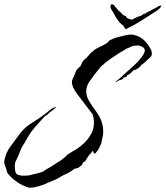

<svg xmlns="http://www.w3.org/2000/svg" viewBox="-36 -797 772 895"><path d="M96 77Q68 68 46 53Q24 38 11 24Q-2 10 -3 6L-8 -13Q-11 -21 -14 -28.5Q-17 -36 -16 -46Q-10 -84 13.5 -115.5Q37 -147 60 -178Q82 -206 115.5 -226Q149 -246 177 -268Q187 -276 195.5 -283.5Q204 -291 215 -295L225 -299L226 -298Q219 -290 210.5 -284Q202 -278 194 -272L187 -264L173 -255L160 -241Q151 -231 142.5 -222Q134 -213 126 -203L117 -192Q107 -180 99.5 -167Q92 -154 84 -141Q80 -132 74 -124Q68 -116 64 -107L46 -63L35 -41Q34 -36 33.5 -29.5Q33 -23 33 -17Q33 -4 37 7Q41 18 54 19Q58 21 63 21.5Q68 22 73 22Q81 22 87 21.5Q93 21 97 21Q97 21 110 18Q123 15 140 10.5Q157 6 167 2Q169 -2 185 -10.5Q201 -19 206 -23Q222 -33 237.5 -43Q253 -53 267 -65Q270 -67 273 -71Q276 -75 280 -77L302 -91Q303 -91 318.5 -100.5Q334 -110 353.5 -127.5Q373 -145 387.5 -170Q402 -195 402 -226Q402 -245 395 -265Q347 -328 323 -360Q299 -392 299 -414Q299 -422 304 -432Q314 -452 316.5 -461.5Q319 -471 335 -485Q340 -488 344.5 -500Q349 -512 353 -515Q370 -529 377.5 -539Q385 -549 401 -562Q412 -571 426 -577Q440 -583 452 -590Q466 -598 470 -604Q474 -610 490 -616Q499 -620 515.5 -624.5Q532 -629 549 -632.5Q566 -636 575 -636Q587 -636 602.5 -630Q618 -624 628 -616Q644 -603 658 -582.5Q672 -562 672 -548Q672 -539 666.5 -532.5Q661 -526 654 -521Q646 -514 639.5 -507Q633 -500 623 -495Q620 -487 607.5 -478.5Q595 -470 585 -469V-468Q581 -464 574 -457Q567 -450 561 -448Q560 -448 559.5 -447.5Q559 -447 558 -447L554 -441H556Q556 -440 550 -438Q544 -436 541 -436Q537 -426 529.5 -425.5Q522 -425 514 -420Q513 -419 509.5 -416.5Q506 -414 504 -414H503V-416Q520 -429 535.5 -444Q551 -459 567 -472Q575 -479 592.5 -495.5Q610 -512 624.5 -531Q639 -550 639 -562Q639 -572 627.5 -578.5Q616 -585 607 -585Q584 -585 572 -578Q560 -571 553 -571Q551 -567 535 -558.5Q519 -550 514 -546Q498 -536 483 -525.5Q468 -515 454 -504Q450 -501 447 -497.5Q444 -494 440 -492Q437 -490 427.5 -478.5Q418 -467 406.5 -452Q395 -437 386.5 -424.5Q378 -412 376 -409Q366 -390 366 -372Q366 -348 379.5 -325.5Q393 -303 409.5 -281Q426 -259 436 -235L442 -214Q444 -204 444.5 -197.5Q445 -191 445 -183Q445 -179 445 -175Q445 -171 444 -166Q443 -160 440 -148Q437 -136 437 -131Q435 -125 428 -110.5Q421 -96 410 -84Q407 -81 405 -81Q402 -81 400.5 -85.5Q399 -90 397.5 -92.5Q396 -95 392 -89Q385 -79 383 -77Q381 -75 380 -74.5Q379 -74 375 -68Q371 -62 360 -44Q352 -43 350 -36.5Q348 -30 343 -25Q329 -14 324.5 -13Q320 -12 315.5 -11.5Q311 -11 297 0Q286 8 272 14Q258 20 246 27Q233 36 217.5 42.5Q202 49 186 55Q175 62 148.5 70Q122 78 105 78Q98 78 96 77ZM553 -662 547 -663 544 -670H543L539 -677Q523 -689 512 -704.5Q501 -720 492 -739Q488 -745 484.5 -750.5Q481 -756 479 -763Q479 -772 480.5 -774Q482 -776 482 -776Q483 -776 483 -776.5Q483 -777 485 -777Q487 -776 489.5 -776Q492 -776 494 -774Q497 -773 499 -768Q501 -763 505 -762Q505 -762 505.5 -762Q506 -762 505 -761Q508 -758 514 -750.5Q520 -743 524 -743Q524 -743 523.5 -742Q523 -741 524 -741V-740Q529 -740 530.5 -735.5Q532 -731 536 -729Q539 -726 542.5 -725Q546 -724 550 -722Q552 -721 553 -718Q554 -715 557 -713L563 -710Q565 -710 565 -709L579 -705Q584 -708 590 -711Q596 -714 598 -715Q605 -719 610 -720Q615 -721 620 -723Q627 -727 631.5 -730.5Q636 -734 643 -734Q645 -734 645 -739Q649 -738 662 -745.5Q675 -753 679 -755Q679 -756 680 -756Q685 -756 692.5 -761.5Q700 -767 704 -769Q707 -770 709.5 -770Q712 -770 713 -771Q714 -772 716 -772V-771Q716 -770 714.5 -766.5Q713 -763 707 -757Q700 -750 691 -744.5Q682 -739 673 -733Q647 -716 621.5 -700Q596 -684 569 -670Q565 -669 561.5 -666.5Q558 -664 553 -662Z"/></svg>

Font: Cherish
Style: Regular
Weight: 400
Designer: Robert E. Leuschke
Foundry: Robert E. Leuschke
Version: Version 1.005